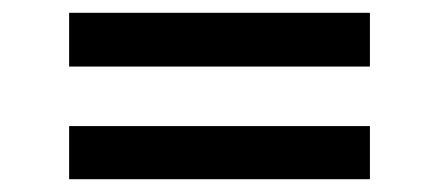

<svg xmlns="http://www.w3.org/2000/svg" viewBox="-20 -493 685 300"><path d="M88 -389V-473H558V-389ZM88 -213V-296H558V-213Z"/></svg>

Font: Overpass
Style: Regular
Weight: 400
Designer: Delve Withrington, Dave Bailey, Thomas Jockin
Foundry: Delve Fonts LLC
Version: Version 4.000